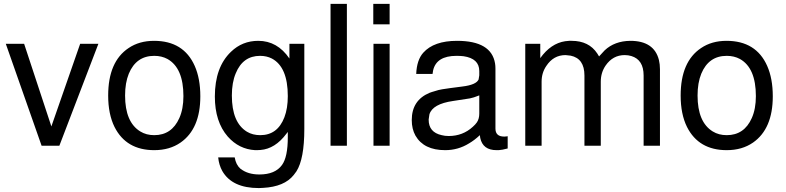

<svg xmlns="http://www.w3.org/2000/svg" viewBox="-20 -749 4039 987"><path d="M285.2 0H193.8L9.8 -523.9H104L244.1 -99.1L392.1 -523.9H485.8Z M772 -539.1Q923.8 -539.1 981 -410.2Q1009.8 -345.2 1009.8 -253.9Q1009.8 -86.9 908.2 -16.1Q852.1 22.9 772.9 22.9Q628.9 22.9 568.8 -96.2Q536.1 -162.1 536.1 -257.8Q536.1 -432.1 641.1 -502Q695.8 -539.1 772 -539.1ZM772.9 -461.9Q680.2 -461.9 642.1 -370.1Q623 -323.2 623 -257.8Q623 -121.1 701.2 -73.2Q731.9 -54.2 772.9 -54.2Q862.8 -54.2 901.9 -142.1Q922.9 -189 922.9 -254.9Q922.9 -399.9 840.8 -445.8Q811 -461.9 772.9 -461.9Z M1467.8 -523.9H1544.4V-85.9Q1544.4 67.9 1503.9 131.8L1489.7 150.9Q1441.9 210.9 1332.5 216.8Q1321.8 217.8 1310.5 217.8Q1172.9 217.8 1122.6 129.9Q1105.5 99.1 1101.6 60.1H1186.5Q1192.9 98.1 1215.8 118.2L1218.8 120.1Q1254.9 147.9 1313.5 147.9Q1394.5 147.9 1429.7 99.1Q1459.5 58.1 1459.5 -43.9V-70.8L1452.6 -62Q1394.5 16.1 1318.8 22Q1309.6 22.9 1300.8 22.9H1291.5Q1208.5 18.1 1150.9 -46.9Q1084.5 -123 1084.5 -252.9Q1084.5 -403.8 1167.5 -482.9Q1225.6 -539.1 1307.6 -539.1Q1405.8 -539.1 1467.8 -448.2ZM1316.9 -461.9Q1228.5 -461.9 1191.9 -372.1Q1171.9 -325.2 1171.9 -257.8Q1171.9 -119.1 1249.5 -71.8Q1278.8 -54.2 1317.9 -54.2Q1406.7 -54.2 1441.9 -146Q1459.5 -191.9 1459.5 -254.9Q1459.5 -404.8 1377.4 -448.2Q1350.6 -461.9 1316.9 -461.9Z M1763.2 -729V0H1679.2V-729Z M1982.9 -523.9V0H1899.9V-523.9ZM1982.9 -729V-624H1898.9V-729Z M2589.8 -48.8V14.2Q2560.5 22 2543.5 22.9H2542.5H2532.7Q2461.9 22.9 2448.7 -40L2446.8 -54.2Q2418.5 -27.8 2391.6 -12.2Q2335.4 22.9 2268.6 22.9Q2158.7 22.9 2115.7 -51.8Q2096.7 -85.9 2096.7 -131.8Q2096.7 -233.9 2188.5 -272L2199.7 -275.9L2233.9 -286.1Q2242.7 -288.1 2252.9 -290Q2282.7 -294.9 2356.4 -304.2Q2429.7 -313 2440.9 -341.8V-342.8V-344.2L2443.8 -361.8V-383.8Q2443.8 -448.2 2362.8 -460Q2345.7 -461.9 2326.7 -461.9Q2223.6 -461.9 2206.5 -387.2Q2204.6 -377.9 2203.6 -369.1H2119.6Q2122.6 -440.9 2155.8 -478Q2210.4 -539.1 2329.6 -539.1Q2505.9 -539.1 2524.9 -422.9Q2526.9 -411.1 2526.9 -396V-87.9Q2526.9 -46.9 2571.8 -46.9H2573.7Q2579.6 -46.9 2584.5 -47.9H2585.4ZM2443.8 -165V-258.8L2433.6 -254.9Q2417.5 -248 2395.5 -243.2L2309.6 -230Q2203.6 -214.8 2187.5 -161.1L2183.6 -134.8V-133.8Q2183.6 -68.8 2250.5 -54.2Q2266.6 -49.8 2286.6 -49.8Q2358.9 -49.8 2410.6 -97.2Q2423.8 -108.9 2431.6 -120.1Q2443.8 -138.2 2443.8 -165Z M2680.2 -523.9H2757.3V-450.2Q2811.5 -525.9 2885.3 -537.1Q2894.5 -538.1 2905.3 -539.1H2918.5Q3007.3 -539.1 3050.3 -474.1Q3055.2 -466.8 3059.6 -459L3088.4 -490.2Q3139.2 -538.1 3220.2 -539.1Q3342.3 -539.1 3367.2 -440.9Q3372.6 -418.9 3372.6 -393.1V0H3288.6V-360.8Q3288.6 -441.9 3225.6 -460.9Q3209.5 -465.8 3191.4 -465.8Q3130.4 -465.8 3093.3 -412.1Q3068.4 -376 3068.4 -329.1V0H2984.4V-360.8Q2984.4 -448.2 2913.6 -462.9L2887.2 -465.8Q2825.2 -465.8 2788.6 -410.2Q2764.2 -375 2764.2 -329.1V0H2680.2Z M3714.8 -539.1Q3866.7 -539.1 3923.8 -410.2Q3952.6 -345.2 3952.6 -253.9Q3952.6 -86.9 3851.1 -16.1Q3794.9 22.9 3715.8 22.9Q3571.8 22.9 3511.7 -96.2Q3479 -162.1 3479 -257.8Q3479 -432.1 3584 -502Q3638.7 -539.1 3714.8 -539.1ZM3715.8 -461.9Q3623 -461.9 3585 -370.1Q3565.9 -323.2 3565.9 -257.8Q3565.9 -121.1 3644 -73.2Q3674.8 -54.2 3715.8 -54.2Q3805.7 -54.2 3844.7 -142.1Q3865.7 -189 3865.7 -254.9Q3865.7 -399.9 3783.7 -445.8Q3753.9 -461.9 3715.8 -461.9Z"/></svg>

Font: SolaimanLipi
Style: Normal
Weight: 400
Designer: Solaiman Karim
Foundry: Al Mamun Sumon
Version: Version 2.000